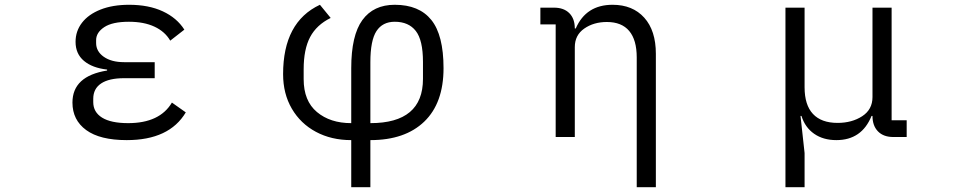

<svg xmlns="http://www.w3.org/2000/svg" viewBox="-20 -573 4040 803"><path d="M283 -144Q283 -255 428 -278V-282Q366 -289 331 -318.5Q296 -348 296 -398Q296 -443 323 -478Q350 -513 400.5 -533Q451 -553 520 -553Q602 -553 661 -525.5Q720 -498 751 -449L692 -403Q670 -441 626 -461.5Q582 -482 519 -482Q450 -482 416 -459.5Q382 -437 382 -405V-393Q382 -358 414 -335.5Q446 -313 499 -313H627V-246H499Q436 -246 403 -224Q370 -202 370 -160V-146Q370 -104 407 -81Q444 -58 516 -58Q648 -58 699 -144L757 -103Q688 13 510 13Q398 13 340.5 -29Q283 -71 283 -144Z M1449 13Q1366 13 1301.5 -21.5Q1237 -56 1200.5 -118.5Q1164 -181 1164 -263Q1164 -481 1318 -553L1363 -498Q1304 -469 1277 -418Q1250 -367 1250 -283V-242Q1250 -151 1305.5 -104.5Q1361 -58 1449 -58V-288Q1449 -425 1495.5 -489Q1542 -553 1631 -553Q1733 -553 1784 -489.5Q1835 -426 1835 -288Q1835 -142 1754.5 -64.5Q1674 13 1529 13V210H1449ZM1529 -58Q1749 -58 1749 -243V-314Q1749 -405 1719 -443.5Q1689 -482 1631 -482Q1580 -482 1554.5 -443Q1529 -404 1529 -313Z M2643 -333Q2643 -406 2611.5 -443.5Q2580 -481 2518 -481Q2463 -481 2423.5 -453.5Q2384 -426 2384 -376V0H2304V-471H2240V-541H2297Q2338 -541 2361 -518Q2384 -495 2384 -454H2388Q2431 -553 2542 -553Q2626 -553 2674.5 -499Q2723 -445 2723 -348V210H2643Z M3265 210V-541H3345V-208Q3345 -134 3380 -96.5Q3415 -59 3483 -59Q3543 -59 3586 -87Q3629 -115 3629 -167V-541H3709V-70H3772V0H3716Q3675 0 3652 -23.5Q3629 -47 3629 -88H3625Q3584 13 3478 13Q3423 13 3385 -13.5Q3347 -40 3332 -88H3328L3345 67V210Z"/></svg>

Font: IBM Plex Sans JP
Style: Regular
Weight: 400
Designer: Mike Abbink; Paul van der Laan; Pieter van Rosmalen; Wujin Sim; Yejin Wi; Jinhee Kim; Boomi Park; Yona Kim; Kichan Ma
Foundry: Sandoll Inc.
Version: Version 1.000